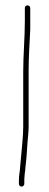

<svg xmlns="http://www.w3.org/2000/svg" viewBox="-20 -648 182 711"><path d="M72 -618V-569C72 -508.5 66 -446.1 66 -383V-180C66 -141.8 60.9 -104.3 58 -67L56 -46C55.3 -41.3 54.8 -35.7 54.5 -29C53.5 -8.8 50 -0.8 50 21V33C50 38.3 54.7 43 60 43C65.3 43 70 38.3 70 33V21C70 13.7 70.3 8 71 4C71 -8.2 74 -14 74 -27C74.7 -34.3 75.3 -40.3 76 -45L78 -65L80 -93C81.3 -111.7 82 -121.3 82 -122C83.3 -137.3 86 -161.6 86 -180V-383C86 -436.1 89.5 -488.8 92 -538V-618C92 -624.2 87.8 -628 82 -628C76.2 -628 72 -624.2 72 -618Z"/></svg>

Font: HoneyBee
Style: UltLit
Weight: 100
Foundry: Cannot Into Space Fonts
Version: Version 0.89